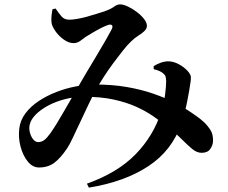

<svg xmlns="http://www.w3.org/2000/svg" viewBox="-20 -787 1040 877"><path d="M158 -22Q129 -22 107 -49Q85 -76 74 -117Q63 -158 68 -199Q72 -237 96 -269Q120 -301 157 -325.5Q194 -350 238 -367Q282 -384 327.5 -392.5Q373 -401 413 -401Q493 -401 559.5 -389.5Q626 -378 680.5 -359Q735 -340 777 -319Q802 -306 827.5 -290Q853 -274 875.5 -258Q898 -242 913 -228Q931 -210 942.5 -191Q954 -172 953 -141Q952 -123 940 -106Q928 -89 901 -89Q879 -89 858 -106.5Q837 -124 809 -152Q781 -180 740 -212Q713 -233 680 -256Q647 -279 603 -299Q559 -319 500.5 -332Q442 -345 364 -345Q319 -345 276.5 -334Q234 -323 199.5 -304.5Q165 -286 142.5 -263Q120 -240 115 -215Q112 -198 117 -180Q122 -162 132 -150Q142 -138 154 -138Q170 -138 182.5 -147.5Q195 -157 212 -181Q224 -198 240 -224Q256 -250 272.5 -279Q289 -308 304 -333.5Q319 -359 328 -375Q346 -407 371 -449Q396 -491 421 -532.5Q446 -574 464.5 -606.5Q483 -639 489 -651Q497 -666 491.5 -671.5Q486 -677 474 -673Q459 -668 440.5 -658.5Q422 -649 404.5 -638.5Q387 -628 372 -619Q361 -611 347 -600.5Q333 -590 316 -590Q294 -590 271 -606.5Q248 -623 232.5 -645.5Q217 -668 215 -686Q214 -701 215.5 -716.5Q217 -732 220 -745L234 -748Q248 -727 261 -712Q274 -697 296 -697Q311 -697 331.5 -700.5Q352 -704 374.5 -710Q397 -716 418.5 -723Q440 -730 457 -735Q487 -746 501 -756.5Q515 -767 529 -767Q543 -767 563.5 -757.5Q584 -748 604 -733Q624 -718 637.5 -701Q651 -684 651 -669Q651 -656 639.5 -645Q628 -634 611 -623.5Q594 -613 578 -597Q562 -582 541 -555.5Q520 -529 497 -498Q474 -467 453.5 -435Q433 -403 418 -376Q402 -347 383 -307Q364 -267 345.5 -227.5Q327 -188 312 -156.5Q297 -125 287 -110Q256 -64 227.5 -43Q199 -22 158 -22ZM377 52Q517 2 599 -82Q681 -166 716 -276Q729 -315 734 -354Q739 -393 739 -417Q738 -431 736 -438Q734 -445 724 -453Q711 -464 682 -471V-485Q696 -494 714 -500.5Q732 -507 750 -507Q774 -506 797 -493.5Q820 -481 836 -464Q852 -447 852 -433Q852 -420 849 -403.5Q846 -387 844 -372Q841 -356 836.5 -331.5Q832 -307 825 -279Q818 -251 808 -222Q766 -99 657 -27.5Q548 44 386 70Z"/></svg>

Font: Noto Serif JP ExtraLight
Style: Bold
Weight: 700
Version: Version 2.003-H1;hotconv 1.1.1;makeotfexe 2.6.0